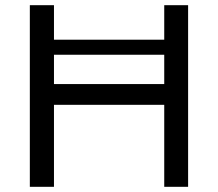

<svg xmlns="http://www.w3.org/2000/svg" viewBox="-20 -720 840 740"><path d="M613 -700V-567H188V-700H95V0H188V-316H613V0H705V-700ZM188 -396V-509H613V-396Z"/></svg>

Font: Gully
Style: Regular
Weight: 400
Designer: jaikishan Patel
Foundry: MagicType
Version: Version 1.000;Glyphs 3.2 (3242)